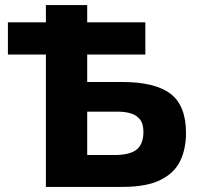

<svg xmlns="http://www.w3.org/2000/svg" viewBox="-20 -733 782 753"><path d="M160 0V-519H11V-645.5H160V-713H322V-645.5H550V-519H322V-411.5H458Q588 -411.5 648.8 -365.2Q709.5 -319 709.5 -211Q709.5 -149.5 686.8 -102Q664 -54.5 609.2 -27.2Q554.5 0 459.5 0ZM322 -125H428Q490 -125 516.2 -146.8Q542.5 -168.5 542.5 -215.5Q542.5 -248.5 528.2 -265.5Q514 -282.5 491.5 -288.8Q469 -295 444 -295H322Z"/></svg>

Font: Heraclito
Style: Bold
Weight: 700
Designer: Kostas Bartsokas (font) & Cristiano Sobral (main changes)
Foundry: Kostas Bartsokas (font) & Cristiano Sobral (main changes)
Version: Version 1.00;July 8, 2020;FontCreator 13.0.0.2655 64-bit